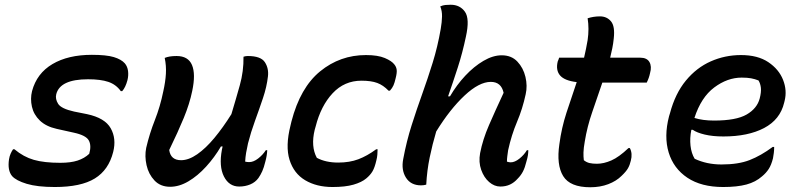

<svg xmlns="http://www.w3.org/2000/svg" viewBox="-20 -777 3370 809"><path d="M234 -91Q278 -91 307 -100.5Q336 -110 356 -129Q366 -164 354 -185.5Q342 -207 291 -218L219 -234Q174 -244 148 -269Q122 -294 114.5 -327.5Q107 -361 115 -393Q135 -468 201 -507Q267 -546 367 -546Q428 -546 459.5 -536.5Q491 -527 506 -510Q517 -497 519.5 -478Q522 -459 517 -439Q509 -409 495 -393H489Q469 -421 436.5 -432Q404 -443 351 -443Q233 -443 217 -380Q212 -360 225 -339.5Q238 -319 292 -307L347 -296Q422 -280 446.5 -236.5Q471 -193 457 -137Q438 -61 379.5 -25Q321 11 211 11Q137 11 92.5 -2.5Q48 -16 31 -35Q11 -59 18 -106Q20 -119 25 -130Q30 -141 35 -148H41Q79 -116 122.5 -103.5Q166 -91 234 -91Z M674 -533Q693 -541 724 -541Q773 -541 789 -503Q805 -465 790 -394Q779 -340 754.5 -280.5Q730 -221 693 -145Q699 -102 743 -102Q775 -102 811 -127Q847 -152 883.5 -196Q920 -240 955 -296Q974 -359 990.5 -418Q1007 -477 1006 -538Q1015 -541 1024 -541Q1079 -541 1096 -515Q1113 -489 1109 -455Q1104 -411 1088 -363.5Q1072 -316 1054.5 -268Q1037 -220 1025 -173Q1020 -151 1017 -133Q1014 -115 1013 -96Q1017 -95 1021.5 -94.5Q1026 -94 1030 -94Q1048 -94 1067.5 -109Q1087 -124 1100 -144H1106Q1105 -121 1098 -96Q1092 -71 1085 -55.5Q1078 -40 1069 -27Q1056 -9 1034.5 0Q1013 9 988 9Q945 9 923.5 -33.5Q902 -76 915 -146Q916 -153 918 -160H911Q884 -114 848.5 -75Q813 -36 774 -13Q735 10 697 10Q656 10 631 -16.5Q606 -43 597.5 -81Q589 -119 596 -154Q610 -214 632.5 -271Q655 -328 668 -392Q677 -432 679 -466Q681 -500 674 -533Z M1522 -545Q1572 -545 1601.5 -532.5Q1631 -520 1642 -505Q1650 -495 1651.5 -482.5Q1653 -470 1647 -447Q1643 -429 1638 -417.5Q1633 -406 1623 -395H1617Q1595 -418 1569.5 -427.5Q1544 -437 1503 -437Q1431 -437 1381.5 -384Q1332 -331 1310 -244L1306 -230Q1289 -160 1315 -112Q1352 -92 1405 -92Q1453 -92 1490 -106Q1527 -120 1565 -148H1571Q1571 -138 1570 -125.5Q1569 -113 1566 -102Q1559 -71 1549.5 -55Q1540 -39 1523 -25Q1504 -9 1469.5 1Q1435 11 1381 11Q1314 11 1266 -17.5Q1218 -46 1200 -103.5Q1182 -161 1204 -248L1208 -265Q1245 -408 1329 -476.5Q1413 -545 1522 -545Z M2094 -544Q2135 -544 2160 -517.5Q2185 -491 2194 -453Q2203 -415 2195 -380Q2182 -319 2158.5 -263.5Q2135 -208 2121 -144Q2119 -130 2117.5 -118.5Q2116 -107 2116 -96Q2124 -93 2132 -93Q2149 -93 2168.5 -108.5Q2188 -124 2200 -144H2206Q2206 -134 2204.5 -123.5Q2203 -113 2198 -96Q2192 -71 2183.5 -54.5Q2175 -38 2161 -24Q2147 -8 2129 0.5Q2111 9 2088 9Q2063 9 2041 -10Q2019 -29 2007.5 -61.5Q1996 -94 2003 -132Q2014 -189 2040.5 -250Q2067 -311 2102 -386Q2092 -432 2048 -432Q1999 -432 1937.5 -374.5Q1876 -317 1818 -223Q1802 -169 1790.5 -113.5Q1779 -58 1776 1Q1766 4 1754 4Q1711 4 1690.5 -28.5Q1670 -61 1679 -107Q1693 -182 1714.5 -249.5Q1736 -317 1759 -381Q1782 -445 1803 -512.5Q1824 -580 1837 -655Q1842 -684 1842.5 -707.5Q1843 -731 1835 -750Q1846 -755 1856.5 -756Q1867 -757 1879 -757Q1918 -757 1939 -727.5Q1960 -698 1943 -622Q1929 -555 1909 -493Q1889 -431 1868 -371H1876Q1904 -419 1940.5 -458Q1977 -497 2017 -520.5Q2057 -544 2094 -544Z M2634 -153Q2646 -130 2638 -100Q2634 -82 2626 -68Q2618 -54 2599 -36Q2577 -14 2543 -1Q2509 12 2467 12Q2382 12 2353 -35Q2324 -82 2337 -170Q2346 -238 2367 -302.5Q2388 -367 2410 -431Q2359 -437 2340 -459Q2321 -481 2330 -518Q2332 -523 2333.5 -526.5Q2335 -530 2336 -534H2441Q2445 -552 2449 -570.5Q2453 -589 2456 -608Q2463 -656 2456 -700Q2481 -708 2508 -708Q2537 -708 2554.5 -687Q2572 -666 2566 -614Q2564 -594 2560 -574Q2556 -554 2551 -534H2677Q2706 -534 2716.5 -515.5Q2727 -497 2719 -469Q2717 -459 2713.5 -449Q2710 -439 2705 -429H2518Q2497 -367 2475.5 -305Q2454 -243 2444 -181Q2439 -153 2438.5 -135Q2438 -117 2440 -102Q2451 -93 2464 -90Q2477 -87 2495 -87Q2524 -87 2556 -101Q2588 -115 2628 -153Z M3102 -545Q3173 -545 3217.5 -515Q3262 -485 3279.5 -440.5Q3297 -396 3286 -352L3284 -344Q3267 -273 3199.5 -237.5Q3132 -202 3028 -202Q2983 -202 2949.5 -210Q2916 -218 2899 -230H2893Q2886 -195 2889.5 -163Q2893 -131 2907 -108Q2958 -84 3020 -84Q3091 -84 3138.5 -102.5Q3186 -121 3236 -158H3242Q3242 -144 3240.5 -132.5Q3239 -121 3237 -110Q3230 -82 3219 -65Q3208 -48 3191 -34Q3164 -10 3125 0.5Q3086 11 3027 11Q2935 11 2876.5 -28Q2818 -67 2797.5 -134.5Q2777 -202 2799 -287L2803 -300Q2825 -383 2870 -437.5Q2915 -492 2975 -518.5Q3035 -545 3102 -545ZM3105 -450Q3045 -450 2989.5 -408.5Q2934 -367 2906 -280Q2941 -269 2989 -269Q3082 -269 3126 -294.5Q3170 -320 3181 -362Q3188 -389 3186 -407Q3184 -425 3176 -438Q3161 -444 3145 -447Q3129 -450 3105 -450Z"/></svg>

Font: Recursive Sn Csl St Med
Style: Italic
Weight: 500
Italic angle: -15°
Version: Version 1.079;hotconv 1.0.112;makeotfexe 2.5.65598; ttfautoh